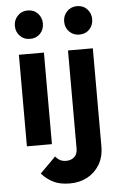

<svg xmlns="http://www.w3.org/2000/svg" viewBox="-61 -753 627 1009"><g transform="rotate(-5 252.5 -248.5)"><path d="M58 0V-483H190V0ZM124 -561Q92 -561 71 -582.5Q50 -604 50 -636Q50 -667 71 -689Q92 -711 124 -711Q157 -711 177.5 -689Q198 -667 198 -636Q198 -604 177.5 -582.5Q157 -561 124 -561ZM267 214Q215 214 180.5 197Q146 180 118 149L201 66Q213 81 226.5 87.5Q240 94 258 94Q283 94 300 79Q317 64 317 35V-483H448V33Q448 90 423.5 130.5Q399 171 358.5 192.5Q318 214 267 214ZM384 -561Q352 -561 331 -582.5Q310 -604 310 -636Q310 -667 331 -689Q352 -711 384 -711Q417 -711 437.5 -689Q458 -667 458 -636Q458 -604 437.5 -582.5Q417 -561 384 -561Z"/></g></svg>

Font: Outfit Thin SemiBold
Style: Regular
Weight: 600
Version: Version 1.100;gftools[0.9.27]